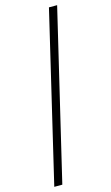

<svg xmlns="http://www.w3.org/2000/svg" viewBox="-165 -829 722 1246"><g transform="rotate(-15 196.5 -206.0)"><path d="M358 -773H303L35 361H89Z"/></g></svg>

Font: Noto Sans Telugu SemiCondensed Light
Style: Regular
Weight: 300
Width: 4
Designer: Jelle Bosma - Monotype Design Team
Foundry: Monotype Imaging Inc.
Version: Version 2.005